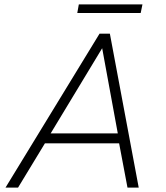

<svg xmlns="http://www.w3.org/2000/svg" viewBox="-20 -852 755 872"><path d="M338 -832H627L619 -793H331ZM432 -699H479L610 0H559L521 -201H184L62 0H5ZM515 -246 444 -633 210 -246Z"/></svg>

Font: Prompt ExtraLight
Style: Italic
Weight: 275
Italic angle: -12°
Designer: Katatrad Team
Foundry: CadsonDemak
Version: Version 1.000